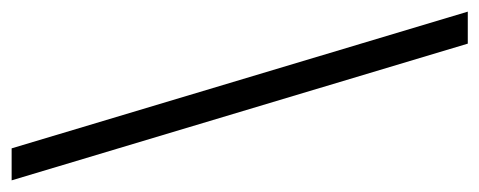

<svg xmlns="http://www.w3.org/2000/svg" viewBox="-267 -508 824 330"><g transform="rotate(90 145.0 -343.0)"><path d="M290 49H235L0 -735H55Z"/></g></svg>

Font: Archivo SemiBold ExtraLight
Style: Regular
Weight: 250
Version: Version 2.001